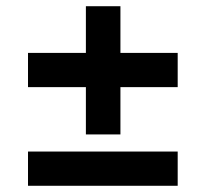

<svg xmlns="http://www.w3.org/2000/svg" viewBox="-20 -608 661 617"><path d="M70 -328H256V-176H367V-328H551V-438H367V-588H256V-438H70ZM70 -11H551V-121H70Z"/></svg>

Font: Geom
Style: Bold
Weight: 700
Version: Version 1.102